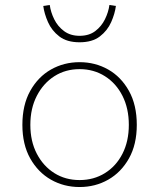

<svg xmlns="http://www.w3.org/2000/svg" viewBox="-20 -740 640 772"><path d="M300 12Q237 12 185 -17.5Q133 -47 101.5 -103Q70 -159 70 -238Q70 -318 101.5 -374.5Q133 -431 185 -460.5Q237 -490 300 -490Q363 -490 415 -460.5Q467 -431 498.5 -374.5Q530 -318 530 -238Q530 -159 498.5 -103Q467 -47 415 -17.5Q363 12 300 12ZM300 -16Q357 -16 402 -44Q447 -72 472.5 -122Q498 -172 498 -238Q498 -304 472.5 -354.5Q447 -405 402 -433.5Q357 -462 300 -462Q243 -462 198.5 -433.5Q154 -405 128 -354.5Q102 -304 102 -238Q102 -172 128 -122Q154 -72 198.5 -44Q243 -16 300 -16ZM300 -570Q249 -570 218.5 -593.5Q188 -617 173 -651Q158 -685 154 -716L180 -720Q184 -691 198 -662.5Q212 -634 237.5 -615Q263 -596 300 -596Q338 -596 363 -615Q388 -634 402 -662.5Q416 -691 420 -720L446 -716Q442 -685 427 -651Q412 -617 381.5 -593.5Q351 -570 300 -570Z"/></svg>

Font: Source Code Pro ExtraLight ExtraLight
Style: Regular
Weight: 250
Monospace: yes
Version: Version 1.018;hotconv 1.0.116;makeotfexe 2.5.65601